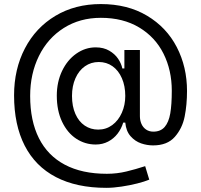

<svg xmlns="http://www.w3.org/2000/svg" viewBox="-20 -720 976 932"><path d="M495.7 191.8Q351.6 191.8 251.4 139.6Q151.3 87.4 99.8 -13.3Q48.3 -114 48.3 -257.1Q48.3 -384.2 100.9 -485.1Q153.4 -585.9 248.9 -643.1Q344.5 -700.3 469.5 -700.3Q599.1 -700.3 693.7 -643.8Q788.4 -587.4 838.1 -491.3Q887.8 -395.2 887.8 -278.4Q887.8 -211.6 876.4 -154.5Q865.1 -97.3 828.7 -55.8Q792.3 -14.2 723 -14.2Q693.9 -14.2 664.8 -24.1Q635.7 -34.1 613.8 -58.8Q592 -83.5 588.1 -125H578.1Q569.2 -95.2 550.6 -71Q532 -46.9 504.8 -32.7Q477.6 -18.5 444.6 -18.5Q392.8 -18.5 349.8 -46.9Q306.8 -75.3 281.2 -129.3Q255.7 -183.2 255.7 -255.7Q255.7 -321.7 281.2 -375.4Q306.8 -429 350.3 -459.5Q393.8 -490.1 444.6 -490.1Q482.6 -490.1 510.1 -474.1Q537.6 -458.1 553.3 -434.8Q568.9 -411.6 573.9 -387.8H583.8V-477.3H659.1V-156.2Q659.1 -136 666.5 -118.8Q674 -101.6 688.9 -91.3Q703.8 -81 724.4 -81Q759.6 -81 779.3 -103.7Q799 -126.4 806.5 -169.4Q813.9 -212.4 813.9 -279.8Q813.9 -378.9 773.8 -459.3Q733.7 -539.8 655.7 -586.6Q577.8 -633.5 469.5 -633.5Q367.9 -633.5 289.8 -584.2Q211.6 -534.8 169 -448.3Q126.4 -361.9 126.4 -254.3Q126.4 -133.5 169 -49Q211.6 35.5 294.7 79.5Q377.8 123.6 498.6 123.6Q547.6 123.6 593.8 112.4Q639.9 101.2 681.8 87.4Q683.2 87.4 684.7 86.6L704.5 152Q681.8 161.6 646 170.6Q610.1 179.7 570.1 185.7Q530.2 191.8 495.7 191.8ZM456.7 -90.9Q495 -90.9 524.9 -112.9Q554.7 -134.9 571.4 -172.6Q588.1 -210.2 588.1 -254.3Q588.1 -302.6 571.7 -340.2Q555.4 -377.8 526.3 -398.4Q497.2 -419 459.5 -419Q421.9 -419 392.4 -398.4Q362.9 -377.8 346.2 -340.2Q329.5 -302.6 329.5 -254.3Q329.5 -204.2 345.9 -167.1Q362.2 -130 391.2 -110.4Q420.1 -90.9 456.7 -90.9Z"/></svg>

Font: Riot Sans
Style: Regular
Weight: 400
Designer: Rasmus Andersson
Foundry: rsms
Version: Version 3.005